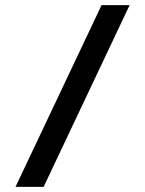

<svg xmlns="http://www.w3.org/2000/svg" viewBox="-20 -729 566 749"><path d="M376.3 -709.1 40.5 0H150.2L485.7 -709.1Z"/></svg>

Font: Estedad VF
Style: Regular
Weight: 100
Designer: Amin Abedi
Version: Version 7.3